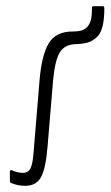

<svg xmlns="http://www.w3.org/2000/svg" viewBox="-20 -592 358 622"><path d="M62 10Q51 10 40 8Q29 6 16 1Q12 -1 12 -6V-36Q12 -39 14 -40.5Q16 -42 19 -40Q38 -32 54 -32Q72 -32 79.5 -48Q87 -64 90 -113L108 -331Q115 -414 138 -452Q161 -490 216 -490Q240 -490 252 -496.5Q264 -503 270 -516Q275 -525 276.5 -538Q278 -551 278 -567Q278 -572 283 -572H313Q318 -572 318 -565Q318 -536 314 -515Q310 -494 301 -480Q290 -466 274 -458Q258 -450 226 -449Q189 -448 173.5 -422Q158 -396 152 -332L134 -116Q128 -45 112.5 -17.5Q97 10 62 10Z"/></svg>

Font: Sofia Sans Condensed Light
Style: Regular
Weight: 300
Designer: Botio Nikoltchev, Ani Petrova
Foundry: lettersoup
Version: Version 4.101